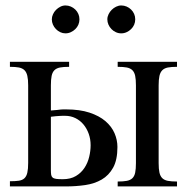

<svg xmlns="http://www.w3.org/2000/svg" viewBox="-20 -669 670 689"><path d="M401.4 -141.6Q401.4 -95.2 386 -67.4Q370.6 -39.6 345 -24.7Q319.3 -9.8 285.9 -4.9Q252.4 0 215.8 0H15.6V-18.6Q35.2 -18.6 47.9 -20.5Q60.5 -22.5 67.9 -29.5Q75.2 -36.6 78.1 -49.6Q81.1 -62.5 81.1 -84.5V-362.8Q81.1 -383.8 78.1 -396.7Q75.2 -409.7 67.9 -417Q60.5 -424.3 47.9 -426.8Q35.2 -429.2 15.6 -429.2V-447.3H228V-429.2Q208 -429.2 195.3 -426.8Q182.6 -424.3 175.3 -417Q168 -409.7 165.3 -396.7Q162.6 -383.8 162.6 -362.8V-272.5L185.1 -274.4Q192.9 -275.4 197.5 -275.9Q202.1 -276.4 206.1 -276.4H217.8Q266.1 -276.4 301 -264.9Q335.9 -253.4 358.2 -234.4Q380.4 -215.3 390.9 -191.2Q401.4 -167 401.4 -141.6ZM402.3 0V-17.6Q422.4 -17.6 435.1 -20Q447.8 -22.5 455.1 -29.5Q462.4 -36.6 465.1 -49.6Q467.8 -62.5 467.8 -83.5V-362.8Q467.8 -383.8 465.1 -396.7Q462.4 -409.7 455.1 -417Q447.8 -424.3 435.1 -426.8Q422.4 -429.2 402.3 -429.2V-447.3H615.2V-429.2Q595.2 -429.2 582.5 -426.8Q569.8 -424.3 562.5 -417Q555.2 -409.7 552.2 -396.7Q549.3 -383.8 549.3 -362.8V-83.5Q549.3 -62.5 552.2 -49.6Q555.2 -36.6 562.5 -29.5Q569.8 -22.5 582.5 -20Q595.2 -17.6 615.2 -17.6V0ZM305.2 -147.9Q305.2 -169.9 298.3 -189Q291.5 -208 279.5 -222.4Q267.6 -236.8 250.7 -245.1Q233.9 -253.4 213.9 -253.4H203.1Q198.2 -253.4 192.6 -252.9Q187 -252.4 179.9 -252Q172.9 -251.5 162.6 -250V-58.6Q162.6 -48.3 163.6 -42Q164.6 -35.6 168.7 -32Q172.9 -28.3 181.4 -27.1Q189.9 -25.9 205.1 -25.9Q233.4 -25.9 252.4 -37.4Q271.5 -48.8 283.2 -66.7Q294.9 -84.5 300 -106Q305.2 -127.4 305.2 -147.9ZM265.1 -599.6Q265.1 -589.4 261.2 -580.3Q257.3 -571.3 250.2 -564.5Q243.2 -557.6 234.1 -553.5Q225.1 -549.3 214.8 -549.3Q205.1 -549.3 196.3 -553.5Q187.5 -557.6 180.7 -564.7Q173.8 -571.8 169.9 -580.8Q166 -589.8 166 -599.6Q166 -608.9 170.2 -617.9Q174.3 -627 181.2 -633.8Q188 -640.6 196.8 -645Q205.6 -649.4 214.8 -649.4Q225.1 -649.4 234.1 -645.5Q243.2 -641.6 250.2 -634.8Q257.3 -627.9 261.2 -618.9Q265.1 -609.9 265.1 -599.6ZM465.3 -599.6Q465.3 -589.4 461.4 -580.3Q457.5 -571.3 450.4 -564.5Q443.4 -557.6 434.3 -553.5Q425.3 -549.3 415 -549.3Q404.8 -549.3 395.8 -553.5Q386.7 -557.6 379.9 -564.7Q373 -571.8 369.1 -580.8Q365.2 -589.8 365.2 -599.6Q365.2 -608.9 369.6 -617.9Q374 -627 380.9 -633.8Q387.7 -640.6 396.7 -645Q405.8 -649.4 415 -649.4Q425.3 -649.4 434.3 -645.5Q443.4 -641.6 450.4 -634.8Q457.5 -627.9 461.4 -618.9Q465.3 -609.9 465.3 -599.6Z"/></svg>

Font: Doulos SIL Compact
Style: Regular
Weight: 400
Designer: Walt Agee, Victor Gaultney, Peter Martin, Debbi Hosken
Foundry: SIL International
Version: Version 4.110; 2011; Maintenance release ; LnSpcTght